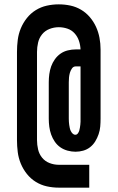

<svg xmlns="http://www.w3.org/2000/svg" viewBox="-20 -781 540 882"><path d="M250 81Q222 81 195 75Q168 69 144.5 54.5Q121 40 103.5 18Q86 -4 75.5 -29.5Q65 -55 61.5 -82.5Q58 -110 58 -137V-543Q58 -570 61.5 -597.5Q65 -625 75.5 -650.5Q86 -676 103.5 -698Q121 -720 144.5 -734.5Q168 -749 195 -755Q222 -761 250 -761Q277 -761 303 -755.5Q329 -750 352 -736.5Q375 -723 392.5 -702.5Q410 -682 421 -658Q432 -634 437 -607.5Q442 -581 442 -554V-236Q442 -218 440.5 -200Q439 -182 433 -164.5Q427 -147 417.5 -131.5Q408 -116 394 -105Q380 -94 362.5 -89Q345 -84 327 -84Q309 -84 290.5 -89Q272 -94 257 -104.5Q242 -115 231.5 -130.5Q221 -146 215 -163Q209 -180 206.5 -198.5Q204 -217 204 -236V-403Q204 -422 206.5 -440.5Q209 -459 215 -476Q221 -493 232 -508.5Q243 -524 258 -534.5Q273 -545 291.5 -549.5Q310 -554 328 -554H350Q349 -575 342.5 -594Q336 -613 322.5 -628Q309 -643 289.5 -649.5Q270 -656 250 -656Q228 -656 207.5 -648Q187 -640 173.5 -623.5Q160 -607 155 -585.5Q150 -564 150 -543V-137Q150 -116 155 -94.5Q160 -73 173.5 -56.5Q187 -40 207.5 -32Q228 -24 250 -24H390V81ZM326 -162Q333 -162 337.5 -168Q342 -174 344 -180.5Q346 -187 347 -194Q348 -201 349 -208Q350 -215 350 -222Q350 -229 350 -236V-476H328Q317 -476 310.5 -466.5Q304 -457 301 -446.5Q298 -436 297 -425Q296 -414 296 -403V-236Q296 -228 296.5 -221Q297 -214 298 -207Q299 -200 300.5 -193Q302 -186 305 -179.5Q308 -173 313.5 -167.5Q319 -162 326 -162Z"/></svg>

Font: Iosevka SS18 Extrabold
Style: Regular
Weight: 800
Monospace: yes
Designer: Belleve Invis
Foundry: Belleve Invis
Version: Version 25.1.1; ttfautohint (v1.8.4)